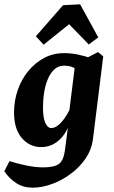

<svg xmlns="http://www.w3.org/2000/svg" viewBox="-37 -676 529 889"><path d="M114 193Q71 193 38.5 172Q6 151 -17 117L7 70Q44 82 86 90.5Q128 99 162 99Q215 99 236.5 82.5Q258 66 264 17L280 -106L281 -139L311 -380L417 -435L441 -415L393 -29Q387 17 359.5 57.5Q332 98 291 128.5Q250 159 203.5 176Q157 193 114 193ZM154 5Q100 5 64 -37Q28 -79 28 -155Q28 -209 45 -258.5Q62 -308 93.5 -346.5Q125 -385 167 -407.5Q209 -430 260 -430Q292 -430 323 -423.5Q354 -417 377 -409L341 -340Q322 -354 303.5 -363Q285 -372 259 -372Q234 -372 215.5 -355.5Q197 -339 185 -311Q173 -283 167.5 -248.5Q162 -214 162 -178Q162 -132 172.5 -107.5Q183 -83 201 -83Q220 -83 242 -104.5Q264 -126 286 -169L301 -162Q286 -80 247 -37.5Q208 5 154 5ZM129 -508 255 -652 334 -656 418 -503 374 -470 283 -564 165 -469Z"/></svg>

Font: Rasa
Style: Italic
Weight: 400
Italic angle: -7.10001°
Designer: Anna Giedrys (Yrsa+Rasa design), David Brezina (Yrsa art-direction, Rasa art-direction, design)
Foundry: Rosetta Type Foundry
Version: Version 2.004